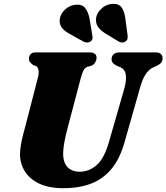

<svg xmlns="http://www.w3.org/2000/svg" viewBox="-20 -975 874 1008"><path d="M553 -233 632.5 -509.5Q645.5 -557.5 640 -585.8Q634.5 -614 607.5 -624L596.5 -628Q578.5 -637 572 -645.2Q565.5 -653.5 566 -666.5Q566 -680.5 576.8 -690.2Q587.5 -700 608.5 -700H797.5Q816 -700 824.8 -691.5Q833.5 -683 833.5 -669Q833.5 -652.5 824 -643.5Q814.5 -634.5 798.5 -627L789 -623.5Q761.5 -611.5 743.8 -584Q726 -556.5 712 -503.5L633.5 -227Q609 -141 565.2 -88.2Q521.5 -35.5 458.5 -11.2Q395.5 13 312.5 13Q235.5 13 185 -11.5Q134.5 -36 109.5 -77Q84.5 -118 85 -168Q85.5 -189 90 -215.2Q94.5 -241.5 101.2 -268Q108 -294.5 114 -315.5L178.5 -565.5Q185 -587.5 182.2 -605Q179.5 -622.5 170 -628L154 -633.5Q142 -643 136.8 -649.8Q131.5 -656.5 132 -669Q132.5 -682 141.2 -691Q150 -700 165.5 -700H450Q487 -700 487 -671Q486.5 -659 479.5 -647Q472.5 -635 458.5 -629.5L440.5 -625Q425 -619.5 418.2 -605.2Q411.5 -591 403.5 -563L338.5 -316.5Q324 -263 318 -229.2Q312 -195.5 311.5 -171.5Q311 -122.5 334.2 -98Q357.5 -73.5 398.5 -73.5Q447.5 -73.5 487.5 -108.2Q527.5 -143 553 -233ZM450 -878 464.5 -789.5Q466.5 -780.5 465.5 -772.5Q464.5 -764.5 456 -757.5Q448 -752 438 -751.8Q428 -751.5 419.5 -756L347.5 -796Q317.5 -812 304 -830.5Q290.5 -849 294 -876.5Q298.5 -903 321 -924.5Q343.5 -946 375 -950Q409.5 -954 426.2 -933.8Q443 -913.5 450 -878ZM638 -878 650 -788.5Q651 -779 649.2 -771Q647.5 -763 638.5 -757Q631 -751.5 620.8 -751.8Q610.5 -752 603 -757L533 -799.5Q505 -817 492.8 -836.8Q480.5 -856.5 485 -884.5Q490.5 -910 514 -931.2Q537.5 -952.5 569.5 -954.5Q603.5 -957 618.5 -935.8Q633.5 -914.5 638 -878Z"/></svg>

Font: Fraunces Black
Style: Italic
Weight: 900
Italic angle: -16°
Version: Version 1.000;[b76b70a41]